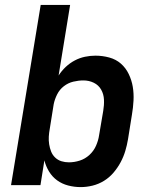

<svg xmlns="http://www.w3.org/2000/svg" viewBox="-20 -755 640 783"><path d="M309 8Q283 8 258 1.5Q233 -5 213 -19.5Q193 -34 180 -55.5Q167 -77 161 -101L145 0H25L146 -735H266L219 -447Q231 -466 248 -482Q265 -498 285 -508.5Q305 -519 326.5 -523.5Q348 -528 369 -528Q398 -528 425.5 -520.5Q453 -513 473 -495.5Q493 -478 505 -453Q517 -428 521.5 -401Q526 -374 524.5 -345Q523 -316 518 -287L502 -187Q498 -163 491 -139.5Q484 -116 472 -93.5Q460 -71 443 -51Q426 -31 404 -17.5Q382 -4 357.5 2Q333 8 309 8ZM261 -93Q283 -93 305 -100Q327 -107 344.5 -123Q362 -139 371.5 -160.5Q381 -182 384 -203L401 -303Q405 -326 404 -348.5Q403 -371 392.5 -389.5Q382 -408 362.5 -417.5Q343 -427 320 -427Q300 -427 279 -422Q258 -417 240.5 -403.5Q223 -390 213 -370Q203 -350 199 -330L183 -230Q180 -214 179 -198Q178 -182 180.5 -166.5Q183 -151 188.5 -137Q194 -123 205 -112.5Q216 -102 230.5 -97.5Q245 -93 261 -93Z"/></svg>

Font: Iosevka Custom Oblique
Style: Bold
Weight: 700
Italic angle: -9°
Monospace: yes
Designer: Belleve Invis
Foundry: Belleve Invis
Version: Version 30.1.2; ttfautohint (v1.8.4)